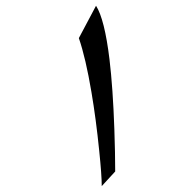

<svg xmlns="http://www.w3.org/2000/svg" viewBox="-20 -587 662 655"><path d="M373 -2 327.1 47.9Q327.1 10.7 318.4 -73.2Q307.6 -180.7 292 -272.5Q272.5 -388.7 249 -457L307.6 -567.4Q336.9 -521.5 353.5 -384.8Q365.2 -287.1 370.1 -146.5Q373 -62.5 373 -2Z"/></svg>

Font: Thabit-Bold
Style: Bold
Weight: 700
Designer: Regenerated by Nadim Shaikli
Foundry: MAK Alagha
Version: 0.01